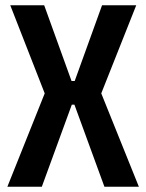

<svg xmlns="http://www.w3.org/2000/svg" viewBox="-20 -710 556 730"><path d="M263 -312H253L139 0H8L150 -355L19 -690H148L252 -402H264L368 -690H498L365 -355L508 0H377Z"/></svg>

Font: Exo 2 Semi Bold Condensed
Style: Regular
Weight: 600
Width: 3
Designer: Natanael Gama
Version: Version 1.001;PS 001.001;hotconv 1.0.70;makeotf.lib2.5.58329